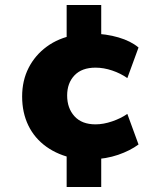

<svg xmlns="http://www.w3.org/2000/svg" viewBox="-20 -637 640 772"><path d="M248 115V-41L279 0Q214 -13 166.5 -47Q119 -81 94 -132.5Q69 -184 69 -249Q69 -313 95 -364Q121 -415 168 -449.5Q215 -484 279 -496L248 -456V-617H387V-467L350 -502Q407 -501 456.5 -486.5Q506 -472 537 -446L492 -323Q465 -342 431 -353.5Q397 -365 364 -365Q309 -365 279.5 -334Q250 -303 250 -253Q250 -202 279.5 -169.5Q309 -137 364 -137Q396 -137 431 -149Q466 -161 492 -179L537 -56Q503 -31 455 -14.5Q407 2 348 4L387 -31V115Z"/></svg>

Font: Nunito Sans 11pt Black
Style: Regular
Weight: 900
Version: Version 3.101;gftools[0.9.27]